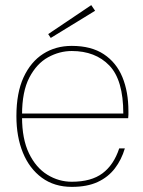

<svg xmlns="http://www.w3.org/2000/svg" viewBox="-20 -717 559 749"><path d="M260 12Q192 12 143.5 -23.5Q95 -59 69.5 -121Q44 -183 44 -264Q44 -355 72 -415.5Q100 -476 148.5 -507Q197 -538 260 -538Q336 -538 385 -505.5Q434 -473 457.5 -416Q481 -359 481 -283Q481 -275 481 -269.5Q481 -264 480 -256H55V-274H461Q461 -405 406.5 -461.5Q352 -518 260 -518Q212 -518 167.5 -493.5Q123 -469 94.5 -414.5Q66 -360 66 -269V-260Q66 -175 93 -119Q120 -63 164.5 -35.5Q209 -8 260 -8Q336 -8 380 -41Q424 -74 445 -138H467Q454 -94 428 -60Q402 -26 361 -7Q320 12 260 12ZM178 -569 168 -584 336 -697 351 -675Z"/></svg>

Font: DM Sans 9pt Thin
Style: Regular
Weight: 250
Version: Version 4.004;gftools[0.9.30]